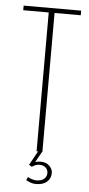

<svg xmlns="http://www.w3.org/2000/svg" viewBox="-53 -623 367 788"><g transform="rotate(5 130.5 -228.5)"><path d="M117 0V-572H12V-591H249V-572H141V0ZM126 134Q113 134 103 130Q93 126 85 122L91 108Q96 112 107.5 115.5Q119 119 125 119Q148 119 158.5 109Q169 99 169 86Q169 71 159 62.5Q149 54 133 54Q126 54 118 57Q110 60 103 65L91 58L123 0H140L112 50L107 49Q114 44 122.5 42.5Q131 41 138 41Q161 41 174 54.5Q187 68 187 83Q187 106 171 120Q155 134 126 134Z"/></g></svg>

Font: Alumni Sans SC Thin
Style: Regular
Weight: 100
Designer: Robert E. Leuschke
Foundry: Robert E. Leuschke
Version: Version 1.018